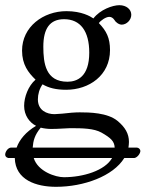

<svg xmlns="http://www.w3.org/2000/svg" viewBox="-25 -482 561 740"><path d="M444 -387C463 -387 481 -405 481 -425C481 -446 462 -462 435 -462C409 -462 361 -445 335 -411C323 -419 290 -439 231 -439C142 -439 60 -379 60 -287C60 -233 84 -202 112 -175C84 -151 68 -108 68 -74C68 -38 88 -10 114 3C75 26 50 56 39 87H16C4 89 -5 104 -5 114C-5 119 -2 125 7 127H32C34 212 115 238 191 238C298 238 411 197 454 127H493C505 125 516 109 516 100C516 95 512 88 503 87H470C471 80 472 72 472 65C472 33 457 8 428 -16C389 -48 319 -49 282 -49C264 -49 239 -47 215 -44C200 -43 190 -42 185 -42C156 -42 121 -56 121 -99C121 -119 127 -140 139 -157C163 -143 191 -136 230 -136C318 -136 399 -191 399 -289C399 -336 385 -363 356 -393C363 -403 383 -417 396 -417C403 -417 410 -414 416 -405C420 -397 433 -387 444 -387ZM319 -279C319 -186 272 -167 235 -167C151 -167 142 -238 142 -302C142 -372 167 -408 222 -408C285 -408 319 -362 319 -279ZM417 87H101C103 61 108 39 132 10C143 13 159 15 172 15C203 15 231 12 245 12C295 12 337 13 366 29C403 50 416 63 417 87ZM407 127C379 176 295 201 221 201C189 201 121 179 105 127Z"/></svg>

Font: Libertinus Math
Style: Regular
Weight: 400
Designer: Philipp H. Poll, Khaled Hosny
Foundry: Caleb Maclennan
Version: Version 7.050;RELEASE